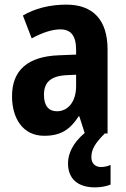

<svg xmlns="http://www.w3.org/2000/svg" viewBox="-20 -577 544 830"><path d="M375 103C375 70 389 44 433 0H445V-363C445 -491 382 -557 267 -557C194 -557 130 -540 79 -510L117 -411C163 -436 205 -450 241 -450C286 -450 309 -423 309 -362V-341L234 -338C102 -333 32 -275 32 -161C32 -65 79 10 171 10C243 10 283 -17 320 -74H323L346 -2C296 40 274 86 274 129C274 195 315 233 391 233C420 233 442 227 458 221V136C448 140 435 145 417 145C391 145 375 129 375 103ZM266 -252 309 -254V-205C309 -137 274 -96 226 -96C191 -96 170 -119 170 -167C170 -220 198 -248 266 -252Z"/></svg>

Font: Noto Sans Lao UI Cond
Style: Bold
Weight: 700
Width: 3
Designer: Monotype Design Team
Foundry: Monotype Imaging Inc.
Version: Version 2.000